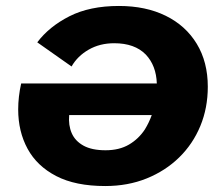

<svg xmlns="http://www.w3.org/2000/svg" viewBox="-20 -614 731 644"><path d="M333 10Q233 10 168.5 -23.5Q104 -57 72.5 -115Q41 -173 41 -247Q41 -268 43.5 -290Q46 -312 51 -334H506Q504 -394 469 -431Q432 -469 363 -469Q315 -469 277.5 -447.5Q240 -426 220 -391L105 -472Q145 -525 213 -559.5Q281 -594 379 -594Q469 -594 536 -561Q603 -528 640 -467Q677 -406 677 -323Q677 -252 652 -191.5Q627 -131 581 -86Q535 -41 472 -15.5Q409 10 333 10ZM489 -228H212Q209 -194 220.5 -167.5Q232 -141 260 -125.5Q288 -110 334 -110Q380 -110 412.5 -129Q445 -148 466 -180Q480 -203 489 -228Z"/></svg>

Font: Rokkitt SemiBold ExtraBold
Style: Italic
Weight: 800
Italic angle: -9°
Version: Version 3.103